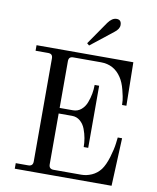

<svg xmlns="http://www.w3.org/2000/svg" viewBox="-99 -1014 889 1090"><g transform="rotate(10 345.0 -469.0)"><path d="M484 -938Q512 -938 512 -907Q512 -884 484 -863L356 -762L343 -773L435 -906Q458 -938 484 -938ZM62 0V-32H134Q161 -32 161 -59V-653Q161 -667 154.5 -673.5Q148 -680 134 -680H62V-712H620L624 -462H599Q599 -472 597.5 -489Q596 -506 585.5 -547.5Q575 -589 557 -616Q515 -680 439 -680H280Q266 -680 259.5 -673.5Q253 -667 253 -653V-384H330Q357 -384 377 -401Q397 -418 407 -444.5Q417 -471 421.5 -496.5Q426 -522 426 -547H452V-189H426Q426 -214 421.5 -239.5Q417 -265 407 -291.5Q397 -318 377 -335Q357 -352 330 -352H253V-59Q253 -32 280 -32H440Q470 -32 499.5 -45Q529 -58 550 -85Q570 -112 584.5 -160Q599 -208 603 -242L607 -276H632L620 0Z"/></g></svg>

Font: Old Standard TT
Style: Regular
Weight: 400
Designer: Alexey Kryukov <alexios@thessalonica.org.ru>
Version: Version 2.2